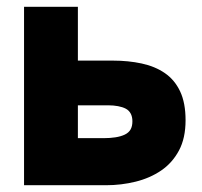

<svg xmlns="http://www.w3.org/2000/svg" viewBox="-20 -547 597 567"><path d="M51 0V-527H210V-368H314Q359 -368 398.5 -359.5Q438 -351 467 -331Q496 -311 512 -277Q528 -243 528 -192Q528 -139 508.5 -102.5Q489 -66 456 -43.5Q423 -21 380.5 -10.5Q338 0 293 0ZM210 -139H286Q305 -139 321 -141.5Q337 -144 348.5 -149.5Q360 -155 365.5 -164.5Q371 -174 371 -189Q371 -202 366 -211.5Q361 -221 351.5 -226Q342 -231 328.5 -233.5Q315 -236 300 -236H210Z"/></svg>

Font: Onest ExtraBold
Style: Regular
Weight: 800
Designer: Dmitri Voloshin, Andrey Kudryavtsev
Foundry: Dmitri Voloshin, Andrey Kudryavtsev
Version: Version 1.000;gftools[0.9.33]